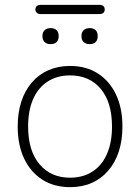

<svg xmlns="http://www.w3.org/2000/svg" viewBox="-20 -764 578 792"><path d="M269 8Q203 8 154.5 -23Q106 -54 79.5 -110Q53 -166 53 -242Q53 -299 68 -345Q83 -391 111.5 -424Q140 -457 180 -474.5Q220 -492 269 -492Q335 -492 383.5 -461Q432 -430 458.5 -374Q485 -318 485 -242Q485 -185 470 -139Q455 -93 426.5 -60Q398 -27 358.5 -9.5Q319 8 269 8ZM269 -31Q322 -31 361 -56Q400 -81 421 -128.5Q442 -176 442 -242Q442 -342 395.5 -397.5Q349 -453 269 -453Q216 -453 177 -428Q138 -403 117 -356Q96 -309 96 -242Q96 -142 143 -86.5Q190 -31 269 -31ZM148 -706Q138 -706 132 -711Q126 -716 126 -725Q126 -734 132 -739Q138 -744 148 -744H390Q401 -744 406.5 -739Q412 -734 412 -725Q412 -716 406.5 -711Q401 -706 390 -706ZM189 -582Q173 -582 164 -590.5Q155 -599 155 -615Q155 -631 164 -639.5Q173 -648 189 -648Q205 -648 213.5 -639.5Q222 -631 222 -615Q222 -599 213.5 -590.5Q205 -582 189 -582ZM350 -582Q334 -582 325 -590.5Q316 -599 316 -615Q316 -631 325 -639.5Q334 -648 350 -648Q366 -648 374.5 -639.5Q383 -631 383 -615Q383 -599 374.5 -590.5Q366 -582 350 -582Z"/></svg>

Font: Nunito ExtraLight
Style: Regular
Weight: 200
Designer: Vernon Adams
Foundry: Vernon Adams
Version: Version 3.602